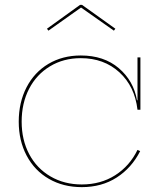

<svg xmlns="http://www.w3.org/2000/svg" viewBox="-20 -761 645 789"><path d="M69 -261Q69 -186 100 -127.5Q131 -69 187.5 -36Q244 -3 316 -3Q394 -3 453.5 -41Q513 -79 545 -145L556 -140Q521 -71 459.5 -31.5Q398 8 316 8Q240 8 181 -26Q122 -60 89.5 -121.5Q57 -183 57 -261Q57 -340 89 -402Q121 -464 179 -498.5Q237 -533 312 -533Q407 -533 468 -481Q529 -429 543 -349H545V-525H557V-310H545Q534 -406 470.5 -464Q407 -522 312 -522Q241 -522 185.5 -488.5Q130 -455 99.5 -396Q69 -337 69 -261ZM454 -643 448 -635 313 -730 179 -635 173 -643 309 -741H317Z"/></svg>

Font: Hepta Slab Thin
Style: Regular
Weight: 250
Designer: Michael LaGattuta
Foundry: Michael LaGattuta
Version: Version 1.100; ttfautohint (v1.8) -l 8 -r 50 -G 200 -x 14 -D